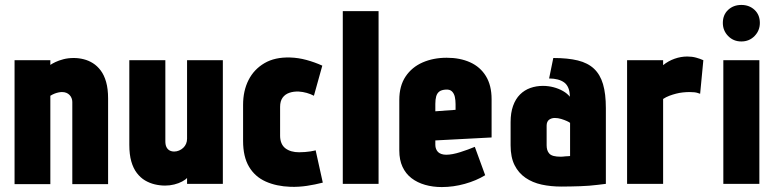

<svg xmlns="http://www.w3.org/2000/svg" viewBox="-20 -745 3143 778"><path d="M273 -332V1H418V-346Q418 -385 410 -413Q402 -441 388 -459.5Q374 -478 356.5 -489Q339 -500 319 -505Q299 -510 279 -510Q256 -510 237 -505Q218 -500 204.5 -493.5Q191 -487 184 -482V-501H39V1H184V-357Q194 -363 202 -366Q210 -369 217.5 -370.5Q225 -372 231 -372Q241 -372 248.5 -369Q256 -366 261.5 -360.5Q267 -355 270 -347.5Q273 -340 273 -332Z M738 -24V0H883V-501H738V-183Q738 -172 734 -162.5Q730 -153 722.5 -146Q715 -139 705.5 -135Q696 -131 686 -131Q675 -131 667 -135.5Q659 -140 654.5 -149Q650 -158 650 -173V-501H504V-158Q504 -119 512 -91Q520 -63 534.5 -44Q549 -25 567.5 -14Q586 -3 607 2Q628 7 649 7Q668 7 686 2.5Q704 -2 718 -9.5Q732 -17 738 -24Z M1252 -357 1286 -479Q1255 -493 1222 -502Q1189 -511 1156 -512Q1094 -514 1051.5 -489Q1009 -464 987 -420.5Q965 -377 965 -320V-174Q965 -110 989 -69.5Q1013 -29 1056.5 -9.5Q1100 10 1157 12Q1191 13 1224 8Q1257 3 1288 -5L1259 -136Q1259 -136 1253.5 -134.5Q1248 -133 1238 -131.5Q1228 -130 1216 -129Q1204 -128 1192 -128Q1175 -128 1161 -132Q1147 -136 1136.5 -144Q1126 -152 1120.5 -165Q1115 -178 1115 -195V-312Q1115 -335 1125 -349Q1135 -363 1152.5 -369Q1170 -375 1191 -374Q1207 -373 1223 -368.5Q1239 -364 1252 -357Z M1369 0H1514V-700H1369Z M1744 -158V-176L1972 -188V-343Q1972 -399 1949 -436.5Q1926 -474 1885 -492.5Q1844 -511 1790 -511Q1736 -511 1692.5 -492Q1649 -473 1623.5 -435Q1598 -397 1598 -340V-135Q1598 -97 1611 -69Q1624 -41 1647.5 -23Q1671 -5 1702.5 4Q1734 13 1770 13Q1817 13 1863.5 0Q1910 -13 1946 -35L1904 -150Q1878 -139 1845 -128.5Q1812 -118 1788 -118Q1777 -118 1768.5 -121Q1760 -124 1755 -129Q1750 -134 1747 -141.5Q1744 -149 1744 -158ZM1826 -323V-300L1744 -294V-324Q1744 -342 1747.5 -354.5Q1751 -367 1760 -374Q1769 -381 1787 -382Q1803 -383 1811.5 -374.5Q1820 -366 1823 -352.5Q1826 -339 1826 -323Z M2289 -353Q2279 -366 2261.5 -376Q2244 -386 2223 -391.5Q2202 -397 2180 -397Q2153 -397 2129 -388.5Q2105 -380 2087 -362Q2069 -344 2059 -316Q2049 -288 2049 -250V-156Q2049 -108 2065 -76Q2081 -44 2109.5 -24.5Q2138 -5 2175 3Q2212 11 2255 11Q2275 11 2294 10.5Q2313 10 2331.5 9.5Q2350 9 2367.5 7.5Q2385 6 2402 4Q2419 2 2435 0V-307Q2435 -365 2423.5 -404Q2412 -443 2387 -466.5Q2362 -490 2321.5 -500Q2281 -510 2222 -510L2205 -427Q2224 -427 2239.5 -423Q2255 -419 2266 -411Q2277 -403 2283 -388.5Q2289 -374 2289 -353ZM2290 -247V-113Q2290 -113 2287.5 -112.5Q2285 -112 2280.5 -112Q2276 -112 2271 -111.5Q2266 -111 2261.5 -110.5Q2257 -110 2253 -110Q2235 -110 2223.5 -113Q2212 -116 2206 -122.5Q2200 -129 2197.5 -137.5Q2195 -146 2195 -156V-236Q2195 -244 2197.5 -250Q2200 -256 2204.5 -259.5Q2209 -263 2215 -265Q2221 -267 2228 -267Q2241 -267 2254 -263Q2267 -259 2277 -254.5Q2287 -250 2290 -247Z M2817 -365 2830 -501Q2817 -507 2800.5 -511.5Q2784 -516 2765 -516Q2739 -516 2713.5 -507Q2688 -498 2667 -481V-501H2521V0H2667V-344Q2679 -352 2692.5 -357Q2706 -362 2719.5 -365.5Q2733 -369 2747 -370.5Q2761 -372 2774 -372Q2796 -372 2806.5 -368.5Q2817 -365 2817 -365Z M2911 0H3057V-501H2911ZM2984 -725Q2952 -725 2930.5 -705Q2909 -685 2909 -652Q2909 -621 2930.5 -599Q2952 -577 2984 -577Q3016 -577 3037.5 -599Q3059 -621 3059 -652Q3059 -685 3037.5 -705Q3016 -725 2984 -725Z"/></svg>

Font: Advent Pro ExtraBold
Style: Regular
Weight: 800
Designer: VivaRado, Andreas Kalpakidis
Foundry: VivaRado, Andreas Kalpakidis
Version: Version 3.000